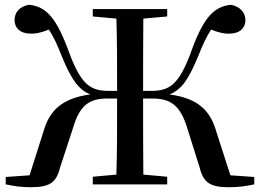

<svg xmlns="http://www.w3.org/2000/svg" viewBox="-20 -773 1089 805"><path d="M232 -71 285 -233C313 -330 352 -360 431 -360H471C471 -242 471 -139 468 -41L369 -32V0H681V-32L581 -41C580 -141 580 -244 580 -360H618C697 -360 737 -330 766 -233L817 -71C833 -6 862 12 941 12C981 12 1013 7 1046 0V-31L946 -38L887 -221C862 -309 811 -361 691 -377C741 -398 769 -437 810 -535C830 -586 844 -616 865 -649C895 -637 919 -631 942 -632C986 -632 1009 -657 1009 -688C1009 -719 988 -745 949 -753C875 -746 831 -697 778 -547C729 -418 690 -392 615 -392H580C580 -501 580 -599 581 -695L681 -704V-735H369V-704L468 -695C471 -599 471 -499 471 -392H435C360 -392 321 -418 272 -547C218 -697 175 -746 101 -753C60 -745 41 -720 41 -688C41 -657 64 -632 108 -632C131 -631 155 -637 185 -649C206 -616 220 -586 240 -535C280 -437 310 -398 358 -377C239 -361 187 -309 162 -221L104 -38L4 -31V0C37 7 69 12 108 12C187 12 216 -6 232 -71Z"/></svg>

Font: Noto Serif CJK JP SemiBold
Style: Regular
Weight: 600
Designer: Ryoko NISHIZUKA 西塚涼子 (kana & ideographs); Frank Grießhammer (Latin, Greek & Cyrillic); Wenlong ZHANG 张文龙 (bopomofo); San
Foundry: Adobe
Version: Version 2.001;hotconv 1.1.0;makeotfexe 2.6.0